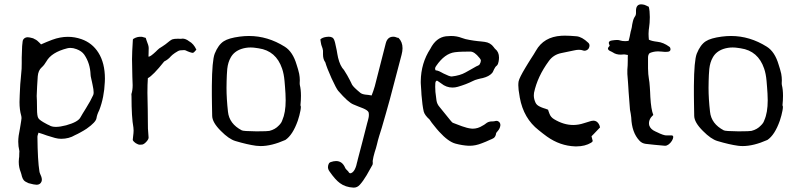

<svg xmlns="http://www.w3.org/2000/svg" viewBox="-20 -670 3708 889"><path d="M411.6 -230Q413.6 -234.4 413.6 -242.2Q413.6 -254.9 408.7 -276.9L405.8 -291L402.8 -304.2Q399.4 -318.4 399.4 -323.7Q397.5 -377 370.1 -417Q358.4 -433.6 334.5 -442.4Q319.3 -448.2 306.2 -448.2Q298.3 -448.2 291 -446.3Q218.3 -427.7 194.8 -385.7Q185.1 -368.7 172.9 -357.9Q157.2 -344.2 154.8 -316.9L151.9 -271L149.9 -225.6Q150.4 -225.6 150.9 -203.1Q151.4 -184.1 151.4 -165.5Q151.4 -131.8 157.7 -122.6Q163.6 -112.8 194.3 -96.7L200.7 -93.3L207.5 -90.3Q218.8 -82.5 238.8 -82.5Q258.3 -82.5 286.1 -89.8Q341.3 -105 352.5 -126.5Q355.5 -132.8 363.3 -145L370.6 -156.7L378.4 -169.4Q399.9 -203.6 411.6 -230ZM435.5 -426.3Q465.8 -378.4 465.8 -305.7Q465.8 -298.3 465.3 -290.5Q462.4 -218.8 439.5 -159.7Q429.2 -139.6 426.8 -123Q424.3 -104.5 381.3 -74.2Q368.2 -65.4 351.1 -56.2Q338.9 -49.3 327.6 -44.4Q299.3 -27.3 263.2 -27.3Q249.5 -27.3 234.9 -31.2Q219.2 -35.2 197.3 -42.5L178.2 -49.3L158.2 -55.7L155.3 -46.4Q153.3 -40.5 153.3 -36.6Q154.3 73.7 162.6 124Q163.1 128.4 166 135.3L170.9 147Q173.8 154.8 173.8 161.6Q173.8 167 171.9 171.4Q166 185.1 149.9 185.5Q138.7 185.5 112.3 178.2Q95.7 171.4 89.8 164.1Q85 158.2 81.5 147L79.1 137.2L76.2 127.9Q66.9 104.5 66.9 81.1V76.7Q67.4 66.9 67.9 62.5L68.4 59.1L68.8 57.1Q69.3 52.7 69.3 37.6L69.8 32.2L69.3 26.9Q64.5 7.8 64.5 -13.7Q64.5 -26.9 66.4 -41.5Q67.9 -52.2 72.3 -74.7L75.2 -92.3L78.1 -110.4L79.6 -122.6Q79.6 -129.4 78.1 -134.8Q70.3 -161.6 70.3 -197.3L71.3 -229L72.8 -260.7Q73.2 -277.8 76.2 -306.2L80.1 -351.6L80.6 -377.9V-403.8L82.5 -456.5L83.5 -466.3L84 -470.2Q84.5 -472.7 84.5 -476.1Q85.4 -490.2 98.1 -495.6Q103 -497.6 108.4 -497.6Q115.7 -497.6 133.3 -492.7Q137.2 -490.2 140.6 -488.8L143.1 -487.3L146 -486.3Q151.9 -482.9 162.6 -472.2L166 -468.8L169.9 -464.4L195.8 -475.6L221.7 -485.8Q258.8 -499.5 294.4 -499.5Q326.2 -499.5 356.9 -488.8Q407.2 -471.2 435.5 -426.3Z M625 0Q621.1 0 608.9 -6.8Q594.7 -17.1 594.7 -22.9L596.2 -37.1Q598.6 -55.7 598.6 -65.4Q598.6 -73.2 597.7 -79.6Q588.9 -127 588.9 -222.7Q588.9 -232.9 588.4 -234.4Q594.2 -252 594.2 -275.4L592.8 -315.4L591.3 -396Q591.3 -425.8 595.2 -486.3Q595.7 -490.7 608.4 -495.6Q619.1 -499.5 625.5 -499.5H637.7Q646.5 -497.6 654.8 -494.6L658.7 -482.4Q668.5 -459 668.5 -447.8Q668 -437.5 668 -422.9Q668 -413.1 667.5 -408.2Q668 -407.7 668.9 -407.7Q676.8 -407.7 701.7 -431.2Q705.6 -434.6 708.5 -438L717.3 -445.8L731.9 -455.1L746.1 -464.8Q770.5 -485.4 778.6 -488Q786.6 -490.7 804.2 -490.7L817.4 -490.2Q821.3 -491.2 825.2 -491.2Q839.8 -491.2 855.5 -479Q877 -467.3 889.2 -439.9Q877.4 -425.3 872.6 -425.3Q868.2 -425.3 858.9 -428.5Q849.6 -431.6 839.8 -436.5Q836.4 -438 832 -438Q826.2 -438 815.4 -437Q806.6 -436.5 790 -424.8Q777.3 -416 771.5 -409.7Q758.8 -394.5 740.2 -385.3Q688.5 -320.3 664.6 -308.1Q662.6 -279.8 662.6 -240.2Q662.6 -205.6 664.1 -162.6Q664.6 -141.1 664.6 -109.4Q664.6 -87.9 665 -74.7L668 -33.2Q668 -24.9 657.7 -13.7Q647.5 -2.4 638.2 -0.5Z M1287.1 -113.3Q1302.7 -148.4 1302.7 -205.6Q1302.7 -220.2 1301.8 -236.8L1299.8 -266.1L1297.4 -295.4Q1294.4 -328.6 1286.1 -352.5Q1258.3 -434.6 1177.7 -446.3L1167.5 -447.8Q1153.8 -450.2 1140.6 -450.2Q1118.2 -450.2 1097.7 -443.4Q1063.5 -431.6 1048.3 -403.8Q1035.6 -381.8 1032.2 -350.6Q1031.2 -338.4 1030.3 -322.8L1029.3 -294.9Q1028.8 -279.8 1028.8 -263.7Q1028.8 -212.9 1035.6 -152.3Q1041.5 -96.7 1099.6 -66.4Q1107.9 -62.5 1163.1 -62H1177.2Q1217.8 -62 1227.5 -64Q1254.4 -70.8 1271 -88.9Q1277.3 -94.7 1282.2 -102.5L1285.2 -108.4Q1286.1 -110.4 1287.1 -113.3ZM1373.5 -226.1Q1373.5 -206.1 1371.1 -182.1Q1373 -180.2 1373 -174.3Q1373 -168 1371.1 -157.7Q1367.2 -136.2 1358.9 -111.3Q1335.4 -44.9 1301.3 -22Q1237.3 6.3 1187 6.3Q1176.3 6.3 1165.5 4.9Q1125.5 -0.5 1069.8 -17.1Q1040 -25.9 1002.9 -63.5Q962.4 -103.5 962.4 -134.3V-135.7Q962.4 -142.1 961.4 -188.5Q961.4 -211.4 960.9 -228.5V-272.9Q961.9 -389.6 974.1 -421.4Q990.7 -462.9 1016.1 -479Q1038.6 -493.7 1089.8 -500.5Q1111.8 -503.4 1132.8 -503.4Q1219.7 -503.4 1298.8 -453.6Q1335.9 -430.2 1353.5 -370.1L1359.9 -349.6L1365.2 -328.6Q1368.2 -312.5 1368.2 -298.8Q1368.2 -292.5 1367.7 -286.6V-282.7Q1367.7 -279.3 1368.2 -276.9Q1373.5 -255.9 1373.5 -226.1Z M1825.2 -494.6Q1843.8 -476.1 1843.8 -446.8Q1843.8 -433.1 1839.4 -416.5Q1805.2 -283.7 1785.2 -210.4L1766.6 -144L1747.6 -78.1L1735.8 -40.5Q1729 -18.1 1725.6 -2.4L1720.7 16.1L1714.8 34.7Q1708 58.1 1706.1 72.3L1705.6 77.6L1706.1 83.5Q1706.1 90.3 1704.6 93.3L1691.4 116.7L1677.7 141.1Q1661.1 168.9 1646 185.5Q1634.3 198.7 1618.2 198.7H1616.2Q1579.1 196.8 1553.7 177.7Q1532.7 162.6 1505.9 124Q1498.5 113.8 1498.5 103.5Q1498.5 94.2 1503.9 85L1507.3 82.5L1510.7 80.6Q1524.9 75.7 1536.1 75.7Q1564.9 75.7 1578.1 106.9Q1579.6 110.8 1583.5 114.7L1590.8 122.1L1593.3 125L1595.7 128.9Q1598.6 132.3 1602.1 132.3Q1604 132.3 1605.5 131.8Q1619.1 126.5 1627 104.5Q1629.9 97.2 1632.3 85.4L1634.8 76.2L1636.7 67.9Q1645 37.6 1658.7 -16.1L1680.2 -100.1L1683.6 -112.3L1686.5 -124.5Q1688 -131.8 1688 -138.2Q1688 -144.5 1686.5 -150.4Q1682.1 -159.7 1661.1 -168.5L1638.7 -177.2L1616.2 -186.5Q1592.3 -195.8 1545.9 -249.5Q1537.1 -259.8 1515.1 -307.6Q1493.2 -356.4 1486.3 -381.3Q1475.6 -395.5 1475.6 -417.5V-435.5Q1474.1 -446.3 1469.7 -456.5Q1467.3 -461.9 1465.8 -471.7L1464.4 -480L1463.4 -487.8Q1473.1 -496.6 1490.7 -499Q1496.6 -500 1502 -500Q1512.2 -500 1519 -496.1Q1523.9 -493.2 1527.3 -485.4L1529.8 -478L1531.7 -471.2Q1534.7 -459 1539.1 -437L1542 -419.9L1545.4 -402.8Q1554.7 -364.3 1572.8 -345.7Q1589.4 -319.8 1599.1 -300.3L1605.5 -287.6Q1608.9 -280.8 1609.9 -278.3Q1616.2 -266.6 1648.4 -240.2Q1656.2 -233.9 1671.9 -231.9L1685.5 -230.5Q1694.8 -229.5 1700.7 -228L1708.5 -249L1715.3 -270.5L1766.1 -469.2Q1773.9 -500 1800.8 -500H1803.2Q1809.1 -499.5 1814 -497.6L1818.8 -495.6Q1821.8 -495.1 1825.2 -494.6Z M2000 -365.2Q1996.1 -359.9 1995.1 -356Q1994.6 -354 1994.6 -352.5Q1994.6 -348.1 1997.1 -344.2H1998Q2003.4 -344.2 2013.2 -340.3L2022.9 -335.4L2033.7 -329.6Q2061 -315.9 2070.8 -315.9H2071.8Q2110.4 -320.3 2135.3 -334.5L2160.6 -348.6L2185.5 -362.8L2194.3 -366.7Q2199.2 -369.1 2201.2 -372.6Q2206.5 -382.3 2206.5 -389.2Q2206.5 -391.1 2206.1 -392.6Q2205.1 -395.5 2203.1 -397.9L2199.7 -402.3Q2176.8 -431.2 2157.7 -431.2H2157.2L2121.6 -430.7Q2101.1 -430.2 2086.4 -428.2Q2039.1 -422.4 2000 -365.2ZM2296.9 -90.8Q2296.9 -88.9 2296.4 -86.9Q2294.4 -74.7 2285.2 -64L2280.3 -58.1Q2277.3 -54.7 2276.9 -52.2Q2275.4 -38.6 2266.6 -31.2Q2263.2 -28.8 2257.8 -26.4L2248.5 -22.5L2230 -14.2L2211.4 -6.8Q2182.1 4.9 2155.3 4.9H2149.4Q2120.6 3.4 2089.4 -4.9Q2055.7 -13.7 2013.2 -60.5L2002.4 -72.8L1992.2 -85.4Q1978 -102.1 1968.8 -116.7Q1946.3 -136.7 1941.9 -153.8Q1935.5 -181.6 1931.6 -230.5Q1931.2 -238.3 1930.7 -247.6Q1930.2 -253.9 1929.7 -262.2Q1929.2 -276.4 1928.7 -277.3L1928.2 -285.6V-293.9Q1929.2 -377.9 1972.7 -444.3Q1999 -496.1 2044.9 -502Q2057.1 -503.4 2068.4 -503.4Q2095.2 -503.4 2117.7 -494.6Q2133.8 -488.3 2155.3 -484.9L2173.8 -481.9L2192.9 -479.5L2208.5 -478L2224.1 -476.1Q2251 -472.7 2266.1 -451.7Q2270 -445.8 2273.4 -442.9Q2290.5 -429.2 2290.5 -403.3Q2290.5 -395 2288.6 -384.8Q2287.6 -378.9 2285.6 -374Q2282.7 -367.7 2279.8 -365.7Q2273.4 -361.3 2267.6 -349.1L2263.2 -339.4Q2260.7 -334 2257.8 -331.1Q2244.1 -315.9 2215.3 -308.6L2203.6 -306.2L2191.9 -303.2Q2178.7 -299.8 2169.4 -294.9Q2138.7 -279.3 2099.6 -268.1Q2087.4 -264.6 2075.2 -264.6Q2046.4 -264.6 2022.9 -283.7L2013.2 -290.5L2003.4 -296.9Q1999 -295.4 1997.1 -291.5L1996.1 -287.6L1995.6 -283.7Q1995.1 -276.4 1995.1 -268.1Q1995.1 -256.8 1996.1 -244.1L2001 -205.1Q2003.4 -188 2015.6 -174.3L2065.4 -112.8L2071.3 -106Q2074.7 -102.1 2077.6 -101.1L2098.1 -93.3L2119.1 -85.4Q2143.1 -76.7 2161.6 -74.7Q2165 -74.2 2168.9 -74.2Q2192.9 -74.2 2214.8 -88.4L2221.7 -92.3L2228.5 -97.2Q2240.7 -107.9 2257.8 -107.9H2260.7L2267.6 -108.4L2274.4 -109.9Q2276.4 -110.4 2278.3 -110.4Q2284.2 -110.4 2287.6 -107.9Q2296.9 -102.1 2296.9 -90.8Z M2758.3 -80.1 2738.3 -59.1 2728.5 -48.8 2718.8 -39.1Q2723.6 -21 2724.6 -16.6L2721.2 -12.7Q2719.2 -10.3 2717.3 -9.3Q2688.5 7.8 2649.4 7.8H2643.1Q2573.2 5.4 2512.7 -37.6L2493.2 -52.2L2474.1 -67.4Q2404.3 -121.6 2386.7 -218.3L2385.7 -225.1Q2379.9 -255.9 2379.9 -275.4Q2379.9 -286.1 2381.3 -293.5Q2385.3 -311 2412.6 -356.4L2424.8 -376.5L2437 -396Q2453.1 -420.4 2461.4 -435.1Q2497.6 -499.5 2579.1 -504.4Q2586.4 -504.9 2595.2 -504.9Q2618.2 -504.9 2649.9 -502Q2674.8 -499.5 2703.6 -472.2Q2709.5 -466.8 2709.5 -459Q2709.5 -453.1 2706.1 -446.3Q2703.1 -440.4 2695.3 -437Q2690.9 -435.1 2686.5 -435.1Q2682.6 -435.1 2679.2 -436.5Q2670.9 -439.5 2660.6 -439.5Q2650.4 -439.5 2637.7 -436.5L2579.1 -424.3Q2542.5 -417 2521.5 -387.7Q2468.3 -315.4 2452.6 -240.2Q2451.7 -234.4 2451.7 -228Q2451.7 -211.4 2460 -193.8Q2465.3 -183.6 2477.1 -177.7Q2483.9 -173.8 2495.1 -169.9L2505.9 -166.5L2517.6 -162.1L2520.5 -153.3L2523.9 -144Q2529.8 -127.4 2545.4 -118.2Q2589.8 -91.3 2634.3 -91.3Q2658.7 -91.3 2683.6 -99.6Q2701.2 -105.5 2717.3 -109.9Q2722.7 -111.3 2727.5 -111.3Q2743.2 -111.3 2752.4 -96.2Q2754.4 -93.3 2755.9 -88.9Z M3090.3 -43Q3097.2 -42.5 3097.2 -35.6V-34.7Q3096.7 -27.3 3090.8 -17.6Q3084.5 -7.8 3076.2 -1.5Q3067.4 4.9 3059.6 4.9H3058.6Q3006.8 0.5 2969.7 -3.9Q2952.1 -6.3 2940.9 -18.6Q2905.3 -56.2 2902.8 -125.5Q2902.3 -132.3 2900.4 -143.6L2897 -161.6Q2894.5 -186 2890.6 -244.6L2889.2 -267.6L2887.7 -290Q2885.7 -314.5 2884.8 -327.6V-347.7L2886.2 -367.2Q2886.7 -374 2886.7 -390.1V-403.3L2887.2 -415.5Q2883.3 -415.5 2880.4 -416.5L2875.5 -417.5Q2872.6 -418 2870.1 -418H2868.2Q2860.8 -417 2854.5 -417Q2832.5 -417 2817.9 -427.2L2810.5 -431.2L2803.2 -434.6Q2794.9 -439.5 2794.9 -445.3Q2794.9 -448.7 2798.3 -452.6Q2803.2 -458 2803.2 -458.5Q2803.2 -459 2802.2 -460.4L2801.8 -462.4L2800.3 -464.8Q2798.8 -468.3 2798.8 -471.2Q2798.8 -481 2814.9 -482.9Q2828.1 -484.9 2836.9 -484.9Q2846.2 -484.9 2850.6 -482.9Q2861.3 -479.5 2874 -479.5Q2881.8 -479.5 2890.6 -481L2893.1 -490.2L2895.5 -500Q2897.5 -512.2 2899.9 -522L2900.9 -526.4L2902.3 -530.8L2905.3 -543.5L2907.2 -556.6L2910.2 -570.3Q2913.6 -585.4 2921.4 -595.7Q2924.3 -600.1 2924.8 -608.4V-622.1Q2925.8 -649.9 2948.7 -649.9Q2955.6 -649.9 2964.4 -647.5Q2968.3 -646.5 2973.6 -643.6L2978.5 -641.1L2983.9 -638.7Q2988.8 -620.1 2988.8 -590.8Q2988.8 -578.6 2987.8 -564Q2987.3 -555.2 2985.8 -545.9L2984.9 -538.6L2983.9 -531.7Q2982.9 -522.5 2982.9 -513.2Q2982.9 -506.3 2983.4 -499L2983.9 -493.2L2984.4 -486.3Q2997.6 -479.5 3023.9 -476.6Q3051.8 -473.6 3079.1 -453.6Q3082 -452.1 3083.5 -447.8Q3084.5 -444.8 3084.5 -442.4V-440.4Q3083.5 -430.7 3069.8 -430.2L3059.6 -429.7L3042.5 -431.2Q3034.7 -432.1 3026.9 -432.1Q3006.3 -432.1 2988.3 -424.3Q2980.5 -417.5 2980.5 -403.3V-353.5Q2981 -324.7 2984.4 -305.7Q2987.3 -291 2988.8 -266.6L2990.2 -244.1L2991.2 -221.2Q2994.6 -162.6 3004.9 -137.7L2998.5 -131.3Q2995.1 -127.9 2993.2 -125Q2984.9 -112.3 2984.9 -99.6Q2984.9 -94.2 2986.3 -88.9Q2992.2 -71.3 3014.2 -61.5L3024.9 -56.6L3036.1 -51.3Q3049.8 -45.4 3059.6 -43.5Q3063 -43 3068.8 -43Z M3519 -113.3Q3534.7 -148.4 3534.7 -205.6Q3534.7 -220.2 3533.7 -236.8L3531.7 -266.1L3529.3 -295.4Q3526.4 -328.6 3518.1 -352.5Q3490.2 -434.6 3409.7 -446.3L3399.4 -447.8Q3385.7 -450.2 3372.6 -450.2Q3350.1 -450.2 3329.6 -443.4Q3295.4 -431.6 3280.3 -403.8Q3267.6 -381.8 3264.2 -350.6Q3263.2 -338.4 3262.2 -322.8L3261.2 -294.9Q3260.7 -279.8 3260.7 -263.7Q3260.7 -212.9 3267.6 -152.3Q3273.4 -96.7 3331.5 -66.4Q3339.8 -62.5 3395 -62H3409.2Q3449.7 -62 3459.5 -64Q3486.3 -70.8 3502.9 -88.9Q3509.3 -94.7 3514.2 -102.5L3517.1 -108.4Q3518.1 -110.4 3519 -113.3ZM3605.5 -226.1Q3605.5 -206.1 3603 -182.1Q3605 -180.2 3605 -174.3Q3605 -168 3603 -157.7Q3599.1 -136.2 3590.8 -111.3Q3567.4 -44.9 3533.2 -22Q3469.2 6.3 3418.9 6.3Q3408.2 6.3 3397.5 4.9Q3357.4 -0.5 3301.8 -17.1Q3272 -25.9 3234.9 -63.5Q3194.3 -103.5 3194.3 -134.3V-135.7Q3194.3 -142.1 3193.4 -188.5Q3193.4 -211.4 3192.9 -228.5V-272.9Q3193.8 -389.6 3206.1 -421.4Q3222.7 -462.9 3248 -479Q3270.5 -493.7 3321.8 -500.5Q3343.8 -503.4 3364.7 -503.4Q3451.7 -503.4 3530.8 -453.6Q3567.9 -430.2 3585.4 -370.1L3591.8 -349.6L3597.2 -328.6Q3600.1 -312.5 3600.1 -298.8Q3600.1 -292.5 3599.6 -286.6V-282.7Q3599.6 -279.3 3600.1 -276.9Q3605.5 -255.9 3605.5 -226.1Z"/></svg>

Font: Kurland
Style: Regular
Weight: 400
Designer: GGBot
Version: 0.22